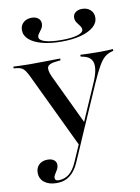

<svg xmlns="http://www.w3.org/2000/svg" viewBox="-91 -699 695 954"><g transform="rotate(-10 256.0 -222.5)"><path d="M258.9 25 76.6 -356.5Q67.7 -373.4 60.9 -383.1Q54 -392.7 44.8 -397.6Q35.5 -402.4 20.2 -404L4.8 -405.6V-414.5Q23.4 -413.7 45.6 -412.9Q67.7 -412.1 92.7 -412.1H96.8H102.4Q131.5 -412.1 156.9 -412.5Q182.3 -412.9 203.6 -413.3Q225 -413.7 241.1 -413.7V-404.8L220.2 -402.4Q183.9 -399.2 175.8 -384.7Q167.7 -370.2 183.9 -333.9L305.6 -78.2L296 -66.1L378.2 -254.8Q400 -302.4 403.6 -333.1Q407.3 -363.7 394.8 -380.6Q382.3 -397.6 353.2 -403.2L342.7 -405.6V-414.5Q362.1 -413.7 386.7 -412.9Q411.3 -412.1 439.5 -412.1Q462.1 -412.1 478.2 -412.9Q494.4 -413.7 507.3 -414.5V-405.6L498.4 -403.2Q478.2 -397.6 463.3 -385.1Q448.4 -372.6 432.3 -344.8Q416.1 -316.9 392.7 -264.5L266.1 25ZM116.9 192.7Q78.2 192.7 55.2 174.6Q32.3 156.5 32.3 125.8Q32.3 100.8 48.4 85.5Q64.5 70.2 91.9 70.2Q112.1 70.2 123.8 79.4Q135.5 88.7 135.5 103.2Q135.5 116.1 129.4 127Q123.4 137.9 116.9 147.6Q110.5 157.3 110.5 166.1Q110.5 180.6 129 180.6Q159.7 180.6 182.3 162.1Q204.8 143.5 220.2 108.1L265.3 4.8L273.4 8.9L229.8 108.9Q218.5 134.7 203.2 153.2Q187.9 171.8 166.9 182.3Q146 192.7 116.9 192.7ZM262.9 -495.2Q206.5 -495.2 164.9 -506.5Q123.4 -517.7 100.8 -537.9Q78.2 -558.1 78.2 -585.5Q78.2 -608.9 94.4 -623.4Q110.5 -637.9 136.3 -637.9Q156.5 -637.9 169 -627.8Q181.5 -617.7 181.5 -601.6Q181.5 -587.1 174.6 -576.2Q167.7 -565.3 160.1 -555.6Q152.4 -546 152.4 -537.1Q152.4 -521 182.3 -512.1Q212.1 -503.2 264.5 -503.2Q315.3 -503.2 344.8 -512.1Q374.2 -521 374.2 -537.1Q374.2 -546.8 366.9 -556Q359.7 -565.3 352 -576.2Q344.4 -587.1 344.4 -601.6Q344.4 -617.7 357.3 -627.8Q370.2 -637.9 390.3 -637.9Q416.1 -637.9 432.3 -623Q448.4 -608.1 448.4 -584.7Q448.4 -558.1 425.4 -537.9Q402.4 -517.7 360.9 -506.5Q319.4 -495.2 262.9 -495.2Z"/></g></svg>

Font: Playfair 144pt SemiExpanded Medium
Style: Regular
Weight: 500
Width: 6
Designer: Claus Eggers Sørensen
Foundry: Claus Eggers Sørensen
Version: Version 2.203